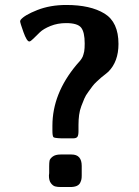

<svg xmlns="http://www.w3.org/2000/svg" viewBox="-20 -753 559 773"><path d="M61 -668 63 -673Q78 -692 130 -712.5Q182 -733 247 -733Q344 -733 400.5 -698.5Q457 -664 457 -576Q457 -505 416 -464L404 -454Q391 -444 387 -440.5Q383 -437 370.5 -425.5Q358 -414 352 -405.5Q346 -397 335.5 -383Q325 -369 319.5 -356Q314 -343 307.5 -326Q301 -309 298.5 -290Q296 -271 296 -250V-225Q296 -208 291.5 -202Q287 -196 274 -196H228Q198 -197 195 -201Q191 -206 191 -227V-247Q191 -376 288 -492Q290 -494 295.5 -500.5Q301 -507 302.5 -508.5Q304 -510 308 -516Q312 -522 313 -525Q314 -528 316 -534Q318 -540 319 -546Q320 -552 320.5 -560Q321 -568 321 -578Q321 -624 306.5 -642Q292 -660 246 -660Q212 -660 183.5 -648.5Q155 -637 140.5 -623Q126 -609 114.5 -597.5Q103 -586 98 -586Q88 -586 74.5 -623.5Q61 -661 61 -668ZM177 -46Q177 -48 177.5 -51Q178 -54 178 -56V-84Q178 -98 179.5 -106Q181 -114 192 -122.5Q203 -131 224 -131H268Q309 -131 309 -85V-47Q309 -38 308 -32Q307 -26 303 -17.5Q299 -9 289 -4.5Q279 0 262 0H225Q211 0 202 -2.5Q193 -5 185 -15.5Q177 -26 177 -46Z"/></svg>

Font: CMU Sans Serif
Style: Bold
Weight: 700
Version: Version 0.7.0